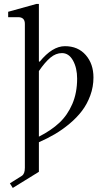

<svg xmlns="http://www.w3.org/2000/svg" viewBox="-20 -682 538 976"><path d="M21.5 -594.7V-622.1L165.5 -662.1H177.7V-370.1L181.6 -368.2Q246.1 -447.3 310.1 -447.3Q376.5 -447.3 415.8 -402.3Q455.1 -357.4 455.1 -288.1Q455.1 -240.7 439 -196.8Q422.9 -152.8 396.7 -118.4Q370.6 -84 333.7 -53.2Q296.9 -22.5 259 -0.2Q221.2 22 177.7 41V191.4L44.9 273.4L30.3 250L90.8 211.9Q106.4 202.1 106.4 170.9V-560.5Q106.4 -594.7 72.3 -594.7ZM177.7 12.7Q240.2 -19 281.7 -57.9Q323.2 -96.7 347.7 -153.6Q372.1 -210.4 372.1 -282.2Q372.1 -336.4 351.1 -374.3Q330.1 -412.1 294.9 -412.1Q263.7 -412.1 236.1 -388.9Q208.5 -365.7 177.7 -320.8Z"/></svg>

Font: Theano Modern
Style: Regular
Weight: 400
Designer: Alexey Kryukov
Version: Version 2.00